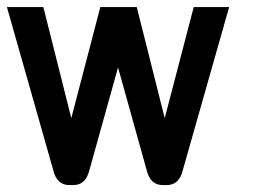

<svg xmlns="http://www.w3.org/2000/svg" viewBox="-20 -536 732 556"><path d="M376 -515.6 457 -193.8 541 -515.6H643.6L509.3 -43Q499 0 462.4 0H451.7Q415 0 404.8 -43L321.8 -340.8L238.8 -43Q228.5 0 191.9 0H181.2Q144.5 0 134.3 -43L0 -515.6H105.5L186.5 -193.8L270.5 -515.6Z"/></svg>

Font: Aswaq
Style: Regular
Weight: 400
Designer: Husham Jawad
Version: Version 1.000;November 3, 2021;FontCreator 14.0.0.2814 32-bi